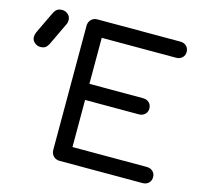

<svg xmlns="http://www.w3.org/2000/svg" viewBox="-267 -903 1075 1024"><g transform="rotate(15 270.5 -390.5)"><path d="M148 0Q127 0 113.5 -13.5Q100 -27 100 -48V-733Q100 -754 113.5 -767.5Q127 -781 148 -781H605Q626 -781 639 -768.5Q652 -756 652 -736Q652 -717 639 -704.5Q626 -692 605 -692H195V-438H491Q512 -438 525 -425.5Q538 -413 538 -393Q538 -374 525 -361.5Q512 -349 491 -349H195V-89H605Q626 -89 639 -76.5Q652 -64 652 -45Q652 -25 639 -12.5Q626 0 605 0ZM-108 -560Q-127 -560 -141.5 -572.5Q-156 -585 -156 -604Q-156 -610 -154.5 -616Q-153 -622 -150 -630L-94 -747Q-85 -766 -74.5 -773.5Q-64 -781 -47 -781Q-28 -781 -14 -768.5Q0 -756 0 -737Q0 -732 -1 -726Q-2 -720 -5 -714L-63 -592Q-73 -572 -84 -566Q-95 -560 -108 -560Z"/></g></svg>

Font: Comfortaa SemiBold
Style: Regular
Weight: 600
Designer: Johan Aakerlund
Foundry: Johan Aakerlund
Version: Version 3.104; ttfautohint (v1.8.1.43-b0c9)